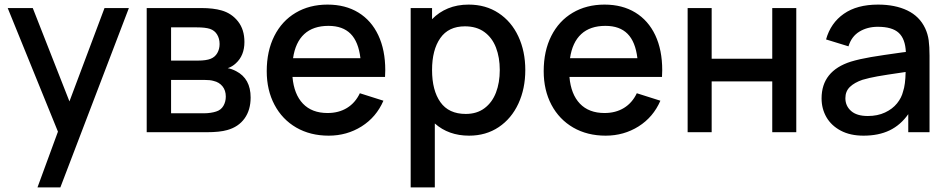

<svg xmlns="http://www.w3.org/2000/svg" viewBox="-20 -575 4122 835"><path d="M282 -134 434.5 -540H540.5L242.5 240H143L232 -2.5L13.5 -540H122.5Z M618 0V-540H855.5Q908 -540 944 -529.5Q987.5 -517 1015.2 -481.8Q1043 -446.5 1043 -392.5Q1043 -333.5 1005.5 -299.5Q990 -285 970.5 -278.5Q988 -275.5 1007 -265.5Q1070 -233 1070 -151Q1070 -96.5 1043.5 -59.8Q1017 -23 968.5 -9.5Q936 0 878.5 0ZM841 -311.5Q877 -311.5 896.5 -319.5Q915 -327 925 -344.2Q935 -361.5 935 -383.5Q935 -407 924.2 -424.8Q913.5 -442.5 893 -449.5Q873 -456 836 -456H724V-311.5ZM872 -82.5Q882.5 -82.5 896 -84.5Q909.5 -86.5 920 -90Q941 -96.5 951.5 -114.5Q962 -132.5 962 -155Q962 -182 947.5 -199.8Q933 -217.5 909 -223Q895 -227.5 866.5 -227.5H724V-82.5Z M1252 -240.5Q1258.5 -165 1297.5 -124.2Q1336.5 -83.5 1404.5 -83.5Q1453 -83.5 1489 -105.5Q1525 -127.5 1545 -169.5L1647.5 -137Q1616.5 -65.5 1552.5 -25.2Q1488.5 15 1409.5 15Q1329.5 15 1268.5 -20.2Q1207.5 -55.5 1173.8 -119.2Q1140 -183 1140 -265.5Q1140 -353 1173 -418.5Q1206 -484 1266 -519.5Q1326 -555 1404.5 -555Q1482 -555 1538.5 -520.5Q1595 -486 1625.2 -421.8Q1655.5 -357.5 1655.5 -270Q1655.5 -260.5 1654.5 -240.5ZM1254.5 -322H1547.5Q1539 -393.5 1504.8 -428Q1470.5 -462.5 1408.5 -462.5Q1342 -462.5 1303.2 -426.8Q1264.5 -391 1254.5 -322Z M2264.5 -270.5Q2264.5 -189.5 2234.5 -124.5Q2204.5 -59.5 2149 -22.2Q2093.5 15 2020 15Q1931 15 1871 -38V240H1766V-540H1859V-491.5Q1888.5 -522 1928.5 -538.5Q1968.5 -555 2018 -555Q2092.5 -555 2148.2 -518.2Q2204 -481.5 2234.2 -416.8Q2264.5 -352 2264.5 -270.5ZM2153.5 -270.5Q2153.5 -325 2137 -368Q2120.5 -411 2086.5 -435.8Q2052.5 -460.5 2002 -460.5Q1930.5 -460.5 1894.8 -409.2Q1859 -358 1859 -270.5Q1859 -182 1895.2 -130.8Q1931.5 -79.5 2005.5 -79.5Q2054 -79.5 2087.2 -104.5Q2120.5 -129.5 2137 -172.5Q2153.5 -215.5 2153.5 -270.5Z M2456.5 -240.5Q2463 -165 2502 -124.2Q2541 -83.5 2609 -83.5Q2657.5 -83.5 2693.5 -105.5Q2729.5 -127.5 2749.5 -169.5L2852 -137Q2821 -65.5 2757 -25.2Q2693 15 2614 15Q2534 15 2473 -20.2Q2412 -55.5 2378.2 -119.2Q2344.5 -183 2344.5 -265.5Q2344.5 -353 2377.5 -418.5Q2410.5 -484 2470.5 -519.5Q2530.5 -555 2609 -555Q2686.5 -555 2743 -520.5Q2799.5 -486 2829.8 -421.8Q2860 -357.5 2860 -270Q2860 -260.5 2859 -240.5ZM2459 -322H2752Q2743.5 -393.5 2709.2 -428Q2675 -462.5 2613 -462.5Q2546.5 -462.5 2507.8 -426.8Q2469 -391 2459 -322Z M3075 0H2970.5V-540H3075V-319.5H3338.5V-540H3443V0H3338.5V-221H3075Z M4022.5 -332.5V0H3930V-78.5Q3896.5 -31 3848.8 -8Q3801 15 3735.5 15Q3677.5 15 3636.5 -6.8Q3595.5 -28.5 3574.2 -65.2Q3553 -102 3553 -147Q3553 -266.5 3680.5 -307Q3719 -318.5 3767.8 -326.8Q3816.5 -335 3903 -347L3919.5 -349Q3917 -406 3888.5 -432.2Q3860 -458.5 3797.5 -458.5Q3752 -458.5 3717.5 -437.5Q3683 -416.5 3670 -373.5L3572.5 -403.5Q3592.5 -475 3649.8 -515Q3707 -555 3798.5 -555Q3873 -555 3926 -529.5Q3979 -504 4003.5 -452Q4015 -427.5 4018.8 -399.8Q4022.5 -372 4022.5 -332.5ZM3907.5 -177.5Q3917.5 -206.5 3918.5 -262L3905.5 -260Q3832.5 -249.5 3796.2 -243Q3760 -236.5 3731 -228Q3696 -216 3676.2 -197Q3656.5 -178 3656.5 -148Q3656.5 -114.5 3681.2 -92.5Q3706 -70.5 3754 -70.5Q3796.5 -70.5 3829 -85.8Q3861.5 -101 3881.2 -125.5Q3901 -150 3907.5 -177.5Z"/></svg>

Font: Hauora SemiBold
Style: Regular
Weight: 600
Designer: Wayne Shih
Foundry: WCYS
Version: Version 1.001